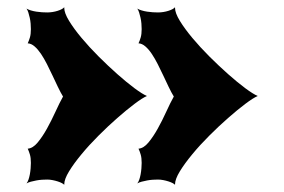

<svg xmlns="http://www.w3.org/2000/svg" viewBox="-20 -601 790 534"><path d="M361.8 -90.8Q364.7 -94.2 367.2 -101.1Q369.6 -107.9 371.1 -116Q372.6 -124 373.3 -132.6Q374 -141.1 374 -147.9Q374 -162.1 371.3 -171.1Q368.7 -180.2 365.2 -187.5Q379.4 -188.5 392.8 -204.6Q406.2 -220.7 418.7 -243.2Q431.2 -265.6 442.4 -290.3Q453.6 -314.9 463.4 -332.5Q456.5 -343.8 449.2 -359.1Q441.9 -374.5 434.3 -390.6Q426.8 -406.7 418.7 -422.6Q410.6 -438.5 402.1 -451.2Q393.6 -463.9 384.3 -471.9Q375 -480 365.2 -480.5Q368.7 -487.8 371.3 -496.8Q374 -505.9 374 -520Q374 -527.3 373.3 -535.6Q372.6 -543.9 370.8 -551.8Q369.1 -559.6 366.9 -566.4Q364.7 -573.2 361.8 -577.1Q366.7 -574.2 374 -572Q381.3 -569.8 389.2 -568.6Q397 -567.4 404.8 -566.9Q412.6 -566.4 419.4 -566.4Q426.8 -566.4 434.3 -567.6Q441.9 -568.8 448.7 -571Q455.6 -573.2 460.4 -575.9Q465.3 -578.6 466.8 -581.1V-579.1Q466.8 -564.9 480.2 -543Q493.7 -521 514.9 -495.6Q536.1 -470.2 562.5 -443.8Q588.9 -417.5 614.5 -394.8Q640.1 -372.1 662.1 -355.7Q684.1 -339.4 696.8 -334Q684.1 -328.6 662.1 -312Q640.1 -295.4 614.5 -272.9Q588.9 -250.5 562.5 -224.1Q536.1 -197.8 514.9 -172.1Q493.7 -146.5 480.2 -124.5Q466.8 -102.5 466.8 -88.4V-86.9Q465.3 -88.9 460.4 -91.6Q455.6 -94.2 448.7 -96.4Q441.9 -98.6 434.1 -100.1Q426.3 -101.6 419.4 -101.6Q413.1 -101.6 405 -101.1Q397 -100.6 389.2 -99.1Q381.3 -97.7 374 -95.7Q366.7 -93.8 361.8 -90.8ZM53.7 -90.8Q56.6 -94.2 59.1 -101.1Q61.5 -107.9 63 -116Q64.5 -124 65.2 -132.6Q65.9 -141.1 65.9 -147.9Q65.9 -162.1 63.2 -171.1Q60.5 -180.2 57.1 -187.5Q71.3 -188.5 84.7 -204.6Q98.1 -220.7 110.6 -243.2Q123 -265.6 134.3 -290.3Q145.5 -314.9 155.3 -332.5Q148.4 -343.8 141.1 -359.1Q133.8 -374.5 126.2 -390.6Q118.7 -406.7 110.6 -422.6Q102.5 -438.5 94 -451.2Q85.4 -463.9 76.2 -471.9Q66.9 -480 57.1 -480.5Q60.5 -487.8 63.2 -496.8Q65.9 -505.9 65.9 -520Q65.9 -527.3 65.2 -535.6Q64.5 -543.9 62.7 -551.8Q61 -559.6 58.8 -566.4Q56.6 -573.2 53.7 -577.1Q58.6 -574.2 65.9 -572Q73.2 -569.8 81.1 -568.6Q88.9 -567.4 96.7 -566.9Q104.5 -566.4 111.3 -566.4Q118.7 -566.4 126.2 -567.6Q133.8 -568.8 140.6 -571Q147.5 -573.2 152.3 -575.9Q157.2 -578.6 158.7 -581.1V-579.1Q158.7 -564.9 172.1 -543Q185.5 -521 206.8 -495.6Q228 -470.2 254.4 -443.8Q280.8 -417.5 306.4 -394.8Q332 -372.1 354 -355.7Q376 -339.4 388.7 -334Q376 -328.6 354 -312Q332 -295.4 306.4 -272.9Q280.8 -250.5 254.4 -224.1Q228 -197.8 206.8 -172.1Q185.5 -146.5 172.1 -124.5Q158.7 -102.5 158.7 -88.4V-86.9Q157.2 -88.9 152.3 -91.6Q147.5 -94.2 140.6 -96.4Q133.8 -98.6 126 -100.1Q118.2 -101.6 111.3 -101.6Q105 -101.6 96.9 -101.1Q88.9 -100.6 81.1 -99.1Q73.2 -97.7 65.9 -95.7Q58.6 -93.8 53.7 -90.8Z"/></svg>

Font: Arbutus
Style: Regular
Weight: 400
Designer: Karolina Lach
Foundry: Sorkin Type Co.
Version: Version 1.002